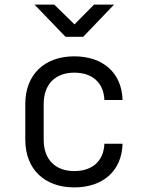

<svg xmlns="http://www.w3.org/2000/svg" viewBox="-20 -805 640 835"><path d="M342 -645 476 -785H389L304 -699L216 -785H130L265 -645ZM303 10C429 10 510 -63 513 -180H434C431 -105 382 -61 303 -61C221 -61 170 -111 170 -197V-353C170 -439 221 -489 303 -489C382 -489 431 -445 434 -370H513C510 -487 429 -560 303 -560C174 -560 90 -481 90 -353V-197C90 -69 174 10 303 10Z"/></svg>

Font: Tekne LDO Light
Style: Regular
Weight: 300
Monospace: yes
Designer: Alessio Laiso, Mario Rullo, Paolo Rosset
Foundry: Alessio Laiso
Version: Version 1.000;hotconv 1.0.109;makeotfexe 2.5.65596